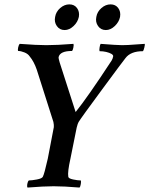

<svg xmlns="http://www.w3.org/2000/svg" viewBox="-20 -845 675 869"><path d="M416 -768.6Q419.9 -792 439 -808.6Q458 -825.2 480.5 -825.2Q502.9 -825.2 515.1 -808.6Q527.3 -792 523.4 -768.6Q518.6 -745.1 499.5 -727.1Q480.5 -709 459 -709Q436.5 -709 423.8 -727.1Q411.1 -745.1 416 -768.6ZM229.5 -768.6Q233.4 -792 252.4 -808.6Q271.5 -825.2 293.9 -825.2Q316.4 -825.2 328.6 -808.6Q340.8 -792 336.9 -768.6Q332 -745.1 313 -727.1Q293.9 -709 272.5 -709Q250 -709 237.3 -727.1Q224.6 -745.1 229.5 -768.6ZM196.3 -127 223.6 -269.5Q224.6 -278.3 221.7 -293Q221.7 -293 146.5 -529.3Q133.8 -566.4 114.3 -589.8Q106.4 -601.6 90.3 -607.9Q74.2 -614.3 62.5 -614.3Q59.6 -617.2 62 -629.4Q64.5 -641.6 69.3 -646.5Q147.5 -640.6 189.5 -640.6Q238.3 -640.6 312.5 -646.5Q314.5 -641.6 312 -629.4Q309.6 -617.2 305.7 -614.3Q251 -614.3 245.1 -585.9Q244.1 -583 250 -562.5L322.3 -337.9Q376 -404.3 485.4 -571.3Q490.2 -579.1 492.2 -589.8Q493.2 -595.7 484.4 -601.1Q475.6 -606.4 460.9 -609.9Q446.3 -613.3 430.7 -613.3Q428.7 -617.2 430.7 -629.9Q432.6 -642.6 435.5 -646.5Q509.8 -640.6 532.2 -640.6Q557.6 -640.6 592.8 -643.6Q627.9 -646.5 634.8 -646.5Q636.7 -643.6 633.3 -629.9Q629.9 -616.2 627 -613.3Q571.3 -613.3 547.9 -582Q538.1 -570.3 443.4 -441.9Q348.6 -313.5 335.9 -293Q332 -287.1 327.1 -267.6L298.8 -127Q285.2 -66.4 289.1 -44.9Q290 -37.1 311 -32.7Q332 -28.3 345.7 -28.3Q347.7 -24.4 345.7 -12.2Q343.8 0 339.8 3.9Q269.5 -2 222.7 -2Q178.7 -2 104.5 3.9Q101.6 -1 103.5 -12.2Q105.5 -23.4 110.4 -28.3Q124 -28.3 147 -32.7Q169.9 -37.1 173.8 -44.9Q180.7 -57.6 196.3 -127Z"/></svg>

Font: Crimson
Style: SemiboldItalic
Weight: 600
Italic angle: -11°
Version: Version 0.8 ; ttfautohint (v1.00) -l 8 -r 50 -G 200 -x 14 -D